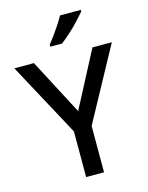

<svg xmlns="http://www.w3.org/2000/svg" viewBox="-136 -1025 856 1109"><g transform="rotate(-15 291.5 -470.5)"><path d="M292 -380 467 -714H583L345 -277V0H238V-273L0 -714H117ZM458 -931Q443 -913 416 -884Q389 -855 358 -827Q327 -799 303 -781H233V-793Q248 -812 267 -838Q286 -864 304 -891.5Q322 -919 334 -941H458Z"/></g></svg>

Font: Noto Sans Tamil Medium
Style: Regular
Weight: 500
Designer: Jelle Bosma - Monotype Design Team
Foundry: Monotype Imaging Inc.
Version: Version 2.004; ttfautohint (v1.8.4.7-5d5b)